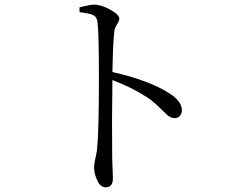

<svg xmlns="http://www.w3.org/2000/svg" viewBox="-20 -760 1040 818"><path d="M429.7 38.1Q407.2 38.1 393.6 6.8Q380.9 -19.5 380.9 -48.8Q380.9 -59.6 385.7 -82Q391.6 -106.4 393.6 -125Q401.4 -197.3 401.4 -431.6Q401.4 -616.2 395.5 -665Q393.6 -687.5 376 -696.3Q361.3 -703.1 319.3 -708L318.4 -728.5Q324.2 -729.5 334 -732.4Q366.2 -740.2 380.9 -740.2Q411.1 -740.2 449.7 -718.8Q488.3 -697.3 488.3 -680.7Q488.3 -671.9 480.5 -659.2Q468.8 -642.6 466.8 -625Q460.9 -570.3 459 -453.1Q614.3 -418 700.2 -363.3Q754.9 -329.1 754.9 -290Q754.9 -276.4 746.6 -266.6Q738.3 -256.8 723.6 -256.8Q710.9 -256.8 698.2 -265.6Q691.4 -270.5 673.8 -288.1Q645.5 -316.4 622.1 -335Q551.8 -383.8 459 -418.9Q456.1 -248 458 -87.9Q459 -65.4 460 -32.2Q460.9 -6.8 460.9 1Q460.9 38.1 429.7 38.1Z"/></svg>

Font: Bpmf Zihi Only R
Style: R
Weight: 400
Foundry: But Ko
Version: Version 1.320